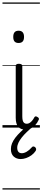

<svg xmlns="http://www.w3.org/2000/svg" viewBox="-20 -1030 342 1550"><path d="M186 17Q167 17 152 11Q137 5 127 -6.5Q117 -18 112 -36.5Q107 -55 107 -79V-496Q107 -506 113 -510.5Q119 -515 132 -515Q146 -515 153 -510.5Q160 -506 160 -496V-92Q160 -73 163 -59.5Q166 -46 174 -38.5Q182 -31 196 -31Q207 -31 217 -36.5Q227 -42 237.5 -53.5Q248 -65 258 -84Q262 -91 269 -90.5Q276 -90 283 -85Q291 -81 293.5 -74.5Q296 -68 292 -62Q281 -37 264 -19.5Q247 -2 227.5 7.5Q208 17 186 17ZM130 -683Q108 -683 97.5 -695Q87 -707 87 -732Q87 -757 97.5 -769.5Q108 -782 130 -782Q152 -782 163 -769.5Q174 -757 174 -732Q174 -707 163 -695Q152 -683 130 -683ZM147 254Q113 254 90.5 233.5Q68 213 68 173Q68 150 77 127.5Q86 105 103.5 82Q121 59 145.5 35.5Q170 12 201 -14L243 -12V-7Q219 14 196.5 35.5Q174 57 156.5 79Q139 101 129 122Q119 143 119 163Q119 184 128.5 195.5Q138 207 156 207Q174 207 195 195Q216 183 236 160Q241 153 248 152.5Q255 152 262 157Q270 163 271.5 171.5Q273 180 268 188Q255 208 234.5 223Q214 238 191 246Q168 254 147 254ZM0 490H302V500H0ZM0 -20H302V0H0ZM0 -505H302V-500H0ZM0 -1010H302V-1000H0Z"/></svg>

Font: Playwrite PE Guides
Style: Regular
Weight: 400
Designer: Veronika Burian, José Scaglione
Foundry: TypeTogether
Version: Version 1.003